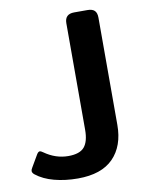

<svg xmlns="http://www.w3.org/2000/svg" viewBox="-202 -535 578 760"><g transform="rotate(-10 86.5 -155.0)"><path d="M-117 124Q-126 117 -126 109Q-126 104 -121 96L-93 48Q-87 38 -81 38Q-76 38 -68 44Q-23 76 28 76Q74 76 92.5 54Q111 32 111 -15V-443Q111 -480 149 -480H202Q222 -480 231 -471Q240 -462 240 -443V-12Q240 73 192.5 121.5Q145 170 50 170Q-1 170 -44.5 158.5Q-88 147 -117 124Z"/></g></svg>

Font: Mitr
Style: Regular
Weight: 400
Designer: Thanarat Vachiruckul
Foundry: Cadson Demak
Version: Version 1.002